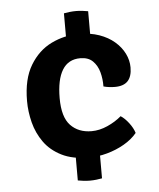

<svg xmlns="http://www.w3.org/2000/svg" viewBox="-51 -704 641 774"><g transform="rotate(-5 270.0 -317.0)"><path d="M282 26.5Q270 26.5 256.2 25Q242.5 23.5 233 21.5V-131H331V21.5Q321 23.5 307.8 25Q294.5 26.5 282 26.5ZM236 -497V-654.5Q245.5 -656.5 259.2 -658Q273 -659.5 285 -659.5Q297.5 -659.5 310.8 -658Q324 -656.5 334 -654.5V-497ZM286 -66.5Q220 -66.5 175.8 -88.8Q131.5 -111 105.5 -147.5Q79.5 -184 68.2 -228Q57 -272 57 -315Q57 -404 90.5 -459.5Q124 -515 177 -540.8Q230 -566.5 288.5 -566.5Q334.5 -566.5 370.8 -553.8Q407 -541 432.2 -519.2Q457.5 -497.5 471 -470.2Q484.5 -443 484.5 -414Q484.5 -377.5 467.5 -359.2Q450.5 -341 415 -341Q404 -341 391.8 -342.5Q379.5 -344 369 -347Q369.5 -377 362 -404.8Q354.5 -432.5 336.2 -450.5Q318 -468.5 285.5 -468.5Q237 -468.5 213 -429.2Q189 -390 189 -315Q189 -238.5 221 -205Q253 -171.5 306 -171.5Q338 -171.5 370.5 -186Q403 -200.5 427.5 -221.5Q444 -211 460 -190Q476 -169 482 -149Q461.5 -124 429.2 -105.5Q397 -87 359.8 -76.8Q322.5 -66.5 286 -66.5Z"/></g></svg>

Font: Signika SemiBold
Style: Regular
Weight: 600
Designer: Anna Giedry
Foundry: Anna Giedry
Version: Version 2.001